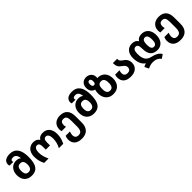

<svg xmlns="http://www.w3.org/2000/svg" viewBox="443 -2649 4769 4769"><g transform="rotate(-45 2827.0 -265.0)"><path d="M45 -262Q45 -341 74.5 -402.5Q104 -464 159 -498.5Q214 -533 286 -533Q328 -533 358.5 -523Q389 -513 413 -493H417Q400 -645 292 -645Q248 -645 228.5 -631Q209 -617 209 -590Q209 -580 218 -560H86Q76 -585 76 -606Q76 -682 132.5 -723.5Q189 -765 293 -765Q432 -765 503 -668Q574 -571 574 -381Q574 -244 546 -158Q518 -72 458.5 -31Q399 10 304 10Q184 10 114.5 -62.5Q45 -135 45 -262ZM422 -262Q422 -339 395.5 -376Q369 -413 310 -413Q251 -413 224 -375.5Q197 -338 197 -262Q197 -185 223.5 -147.5Q250 -110 309 -110Q364 -110 393 -149.5Q422 -189 422 -262Z M673 -281Q673 -364 702 -426.5Q731 -489 785 -522.5Q839 -556 911 -556Q969 -556 1008.5 -536.5Q1048 -517 1075 -473H1079Q1127 -556 1243 -556Q1355 -556 1418 -482.5Q1481 -409 1481 -281Q1481 -205 1465.5 -142.5Q1450 -80 1413 0H1258Q1329 -126 1329 -276Q1329 -351 1303.5 -393.5Q1278 -436 1232 -436Q1190 -436 1170.5 -404.5Q1151 -373 1151 -305V-204H1003V-305Q1003 -375 983.5 -405.5Q964 -436 921 -436Q876 -436 850.5 -394Q825 -352 825 -278Q825 -209 842 -144Q859 -79 896 0H741Q703 -79 688 -142.5Q673 -206 673 -281Z M1571 8Q1571 -45 1595 -99H1747Q1737 -76 1730 -47.5Q1723 -19 1723 4Q1723 62 1750 91Q1777 120 1836 120Q1902 120 1930.5 76.5Q1959 33 1959 -63V-265Q1959 -357 1934 -396.5Q1909 -436 1849 -436Q1797 -436 1772.5 -407Q1748 -378 1748 -317Q1748 -289 1760 -251L1605 -250Q1596 -286 1596 -320Q1596 -391 1627 -444.5Q1658 -498 1715.5 -527Q1773 -556 1850 -556Q1978 -556 2044.5 -484Q2111 -412 2111 -268V-45Q2111 91 2040.5 165.5Q1970 240 1838 240Q1708 240 1639.5 180.5Q1571 121 1571 8Z M2231 -262Q2231 -341 2260.5 -402.5Q2290 -464 2345 -498.5Q2400 -533 2472 -533Q2514 -533 2544.5 -523Q2575 -513 2599 -493H2603Q2586 -645 2478 -645Q2434 -645 2414.5 -631Q2395 -617 2395 -590Q2395 -580 2404 -560H2272Q2262 -585 2262 -606Q2262 -682 2318.5 -723.5Q2375 -765 2479 -765Q2618 -765 2689 -668Q2760 -571 2760 -381Q2760 -244 2732 -158Q2704 -72 2644.5 -31Q2585 10 2490 10Q2370 10 2300.5 -62.5Q2231 -135 2231 -262ZM2608 -262Q2608 -339 2581.5 -376Q2555 -413 2496 -413Q2437 -413 2410 -375.5Q2383 -338 2383 -262Q2383 -185 2409.5 -147.5Q2436 -110 2495 -110Q2550 -110 2579 -149.5Q2608 -189 2608 -262Z M2907 -274Q2907 -341 2924 -390Q2863 -407 2829 -455.5Q2795 -504 2795 -574Q2795 -664 2845.5 -717Q2896 -770 2981 -770Q3037 -770 3079 -747Q3121 -724 3144.5 -683.5Q3168 -643 3168 -592Q3168 -582 3166 -571Q3164 -560 3162 -555Q3166 -556 3179 -556Q3257 -556 3315.5 -521Q3374 -486 3405 -422Q3436 -358 3436 -274Q3436 -140 3365.5 -65Q3295 10 3170 10Q3089 10 3029.5 -25.5Q2970 -61 2938.5 -125.5Q2907 -190 2907 -274ZM3038 -574Q3038 -660 2981 -660Q2952 -660 2938.5 -639Q2925 -618 2925 -574Q2925 -488 2982 -488Q3011 -488 3024.5 -509Q3038 -530 3038 -574ZM3284 -274Q3284 -356 3257 -396Q3230 -436 3171 -436Q3112 -436 3085.5 -396.5Q3059 -357 3059 -274Q3059 -191 3086 -150.5Q3113 -110 3172 -110Q3230 -110 3257 -150.5Q3284 -191 3284 -274Z M3523 -222Q3523 -257 3539 -304H3692Q3684 -285 3679.5 -262Q3675 -239 3675 -223Q3675 -166 3702.5 -138Q3730 -110 3787 -110Q3837 -110 3865 -136.5Q3893 -163 3893 -211Q3893 -245 3875 -272Q3857 -299 3813 -329Q3750 -372 3726 -416.5Q3702 -461 3702 -535V-546H3851V-530Q3851 -497 3866.5 -473Q3882 -449 3916 -427Q3983 -384 4014 -334Q4045 -284 4045 -216Q4045 -111 3975 -50.5Q3905 10 3785 10Q3656 10 3589.5 -49Q3523 -108 3523 -222Z M4414 138Q4372 138 4326.5 151Q4281 164 4240 186L4187 75Q4224 53 4278 37Q4212 -5 4176.5 -86.5Q4141 -168 4141 -281Q4141 -409 4204 -482.5Q4267 -556 4377 -556Q4493 -556 4543 -473H4547Q4577 -517 4616.5 -536.5Q4656 -556 4714 -556Q4789 -556 4844 -522Q4899 -488 4928.5 -424.5Q4958 -361 4958 -274Q4958 -188 4928.5 -123.5Q4899 -59 4844.5 -24.5Q4790 10 4718 10Q4595 10 4533 -61.5Q4471 -133 4471 -274Q4471 -362 4451.5 -399Q4432 -436 4383 -436Q4340 -436 4316.5 -394.5Q4293 -353 4293 -276Q4293 -140 4338.5 -70.5Q4384 -1 4487 21Q4585 42 4643 76.5Q4701 111 4737 169L4635 240Q4598 188 4544 163Q4490 138 4414 138ZM4806 -274Q4806 -436 4711 -436Q4664 -436 4641.5 -395.5Q4619 -355 4619 -274Q4619 -188 4641 -149Q4663 -110 4710 -110Q4760 -110 4783 -150.5Q4806 -191 4806 -274Z M5039 8Q5039 -45 5063 -99H5215Q5205 -76 5198 -47.5Q5191 -19 5191 4Q5191 62 5218 91Q5245 120 5304 120Q5370 120 5398.5 76.5Q5427 33 5427 -63V-265Q5427 -357 5402 -396.5Q5377 -436 5317 -436Q5265 -436 5240.5 -407Q5216 -378 5216 -317Q5216 -289 5228 -251L5073 -250Q5064 -286 5064 -320Q5064 -391 5095 -444.5Q5126 -498 5183.5 -527Q5241 -556 5318 -556Q5446 -556 5512.5 -484Q5579 -412 5579 -268V-45Q5579 91 5508.5 165.5Q5438 240 5306 240Q5176 240 5107.5 180.5Q5039 121 5039 8Z"/></g></svg>

Font: Noto Sans Georgian
Style: Regular
Weight: 600
Designer: Monotype Design team
Foundry: Monotype Imaging Inc.
Version: Version 1.000